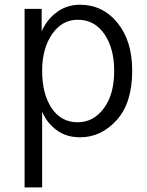

<svg xmlns="http://www.w3.org/2000/svg" viewBox="-20 -563 622 812"><path d="M158.2 -263.7Q158.2 -166 198.2 -106Q238.3 -45.9 308.6 -45.9Q375 -45.9 418.9 -104.5Q462.9 -163.1 462.9 -263.7Q462.9 -358.4 421.4 -418.9Q379.9 -479.5 308.6 -479.5Q242.2 -479.5 200.2 -418.5Q158.2 -357.4 158.2 -263.7ZM84 229.5V-525.4H156.2V-430.7Q178.7 -481.4 221.2 -512.2Q263.7 -543 318.4 -543Q414.1 -543 476.6 -466.8Q539.1 -390.6 539.1 -263.7Q539.1 -127.9 473.6 -55.2Q408.2 17.6 318.4 17.6Q259.8 17.6 218.8 -13.2Q177.7 -43.9 158.2 -90.8V229.5Z"/></svg>

Font: Batunionen A1
Style: Regular
Weight: 400
Designer: HanYang I&C Co.,Ltd.
Foundry: HanYang I&C Co.,Ltd.
Version: Version 2.50; ttfautohint (v1.6)